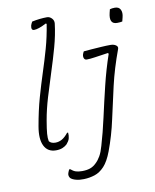

<svg xmlns="http://www.w3.org/2000/svg" viewBox="-102 -837 904 1123"><g transform="rotate(-10 350.0 -275.0)"><path d="M166 -750Q189 -755 212.5 -757.5Q236 -760 255 -760Q271 -760 283.5 -747Q296 -734 294 -716Q286 -649 266.5 -579Q247 -509 224 -438Q201 -367 180.5 -298.5Q160 -230 149 -167Q140 -115 138 -88.5Q136 -62 140 -44Q152 -29 177 -29Q198 -29 216.5 -39.5Q235 -50 254 -74H260Q262 -57 258 -41Q256 -32 250.5 -23.5Q245 -15 239 -8Q229 2 212.5 9Q196 16 173 16Q124 16 103.5 -25Q83 -66 96 -140Q112 -232 133 -306Q154 -380 175.5 -446Q197 -512 216 -579Q235 -646 247 -722L242 -725Q194 -700 169 -700Q150 -700 156 -728Q159 -738 166 -750ZM626 -742Q638 -746 656 -746Q680 -746 689 -728Q698 -710 691 -683L685 -659Q673 -656 654 -656Q605 -656 621 -722ZM592 -536Q613 -536 625.5 -527Q638 -518 633 -505Q593 -397 570 -297.5Q547 -198 527 -105Q507 -12 474 76Q453 132 426.5 160.5Q400 189 369 199Q338 209 305 210Q279 211 258 205.5Q237 200 226 190Q222 185 219.5 177.5Q217 170 220 160Q225 146 229 139H235Q250 152 264.5 157Q279 162 302 162Q330 162 350 155Q370 148 387 131Q403 116 415.5 94Q428 72 438 36Q460 -38 479.5 -126Q499 -214 521.5 -307Q544 -400 574 -487L570 -492Q520 -485 491 -480.5Q462 -476 442 -476Q431 -476 426.5 -485.5Q422 -495 425 -508Q427 -513 428.5 -517.5Q430 -522 433 -526Q451 -528 479.5 -530Q508 -532 538 -534Q568 -536 592 -536Z"/></g></svg>

Font: Recursive Sn Csl St Lt
Style: Italic
Weight: 300
Italic angle: -15°
Version: Version 1.079;hotconv 1.0.112;makeotfexe 2.5.65598; ttfautoh